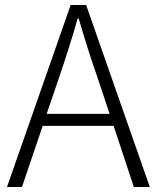

<svg xmlns="http://www.w3.org/2000/svg" viewBox="-20 -749 627 769"><path d="M167 -293 212 -425C241 -510 266 -587 291 -675H295C321 -587 345 -510 375 -425L419 -293ZM516 0H580L325 -729H263L8 0H68L151 -245H435Z"/></svg>

Font: Genne Gothic Light
Style: Regular
Weight: 300
Designer: Ryoko NISHIZUKA (kana & ideographs); Paul D. Hunt (Latin, Greek & Cyrillic); Wenlong ZHANG (bopomofo); Sandoll Communica
Foundry: Adobe Systems Incorporated
Version: Version 1.004;PS 1.004;hotconv 16.6.51;makeotf.lib2.5.65220